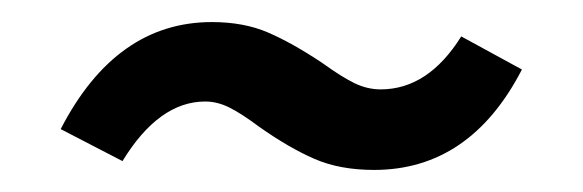

<svg xmlns="http://www.w3.org/2000/svg" viewBox="-20 -404 528 174"><path d="M215 -289Q199 -301 188 -306.5Q177 -312 166 -312Q124 -312 91 -258L35 -287Q85 -384 172 -384Q201 -384 223 -374.5Q245 -365 272 -347Q290 -334 301.5 -328.5Q313 -323 325 -323Q368 -323 398 -371L453 -341Q406 -250 319 -250Q288 -250 265 -260Q242 -270 215 -289Z"/></svg>

Font: Wolseley Sans
Style: Regular
Weight: 400
Designer: Carrois Corporate & Edenspiekermann AG
Foundry: Carrois Corporate GbR & Edenspiekermann AG
Version: Version 4.202